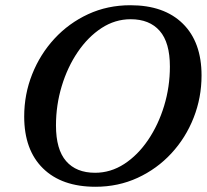

<svg xmlns="http://www.w3.org/2000/svg" viewBox="-20 -702 790 734"><path d="M750.5 -413.5Q750.5 -328.5 720.2 -251.8Q690 -175 635.2 -115.8Q580.5 -56.5 506.2 -22.2Q432 12 345 12Q216 12 144.2 -58.5Q72.5 -129 72.5 -256.5Q72.5 -341.5 103 -418.2Q133.5 -495 188.2 -554.2Q243 -613.5 317 -647.8Q391 -682 478.5 -682Q607.5 -682 679 -611.5Q750.5 -541 750.5 -413.5ZM194 -222.5Q194 -130.5 232.8 -86Q271.5 -41.5 343.5 -41.5Q403 -41.5 455 -75.2Q507 -109 546.2 -167Q585.5 -225 607.5 -297.5Q629.5 -370 629.5 -447.5Q629.5 -539.5 590.5 -584Q551.5 -628.5 479.5 -628.5Q420 -628.5 368.2 -594.8Q316.5 -561 277.2 -503.2Q238 -445.5 216 -372.8Q194 -300 194 -222.5Z"/></svg>

Font: Newsreader Text SemiBold
Style: Italic
Weight: 600
Italic angle: -17°
Designer: Hugues Gentile
Foundry: Production Type
Version: Version 1.001